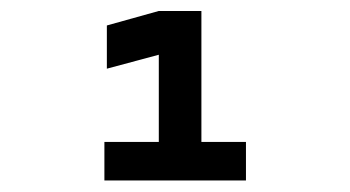

<svg xmlns="http://www.w3.org/2000/svg" viewBox="-20 -713 626 343"><path d="M166.5 -390.6V-459.5H263.7V-615.2L170.9 -590.3V-667.5L263.7 -693.4H339.8V-459.5H419.4V-390.6Z"/></svg>

Font: CaskaydiaMono NF
Style: Regular
Weight: 400
Designer: Aaron Bell
Foundry: Saja Typeworks
Version: Version 2111.001; ttfautohint (v1.8.4);Nerd Fonts 3.1.1